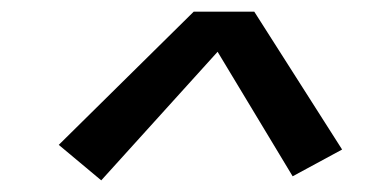

<svg xmlns="http://www.w3.org/2000/svg" viewBox="-20 -751 640 330"><path d="M154 -441 81 -502 313 -731H417L568 -494L483 -448L354 -662Z"/></svg>

Font: Iosevka Aile Medium Oblique
Style: Regular
Weight: 500
Italic angle: -9°
Designer: Belleve Invis
Foundry: Belleve Invis
Version: Version 31.1.0; ttfautohint (v1.8.4)